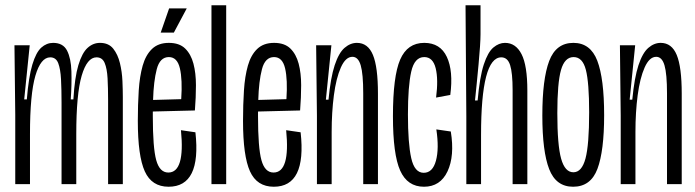

<svg xmlns="http://www.w3.org/2000/svg" viewBox="-20 -700 2644 730"><path d="M38 0V-263L35 -528H93L72 -322H82Q89 -408 103 -454.5Q117 -501 137 -519Q157 -537 182 -537Q220 -537 235 -507.5Q250 -478 251.5 -429Q253 -380 249 -322H259Q264 -406 278 -452.5Q292 -499 313 -518Q334 -537 360 -537Q393 -537 410.5 -515Q428 -493 436 -460Q444 -427 445.5 -392Q447 -357 447 -331V0H391V-319Q391 -365 389 -402Q387 -439 378 -460.5Q369 -482 347 -482Q311 -482 290.5 -412Q270 -342 270 -190V0H214V-310Q214 -360 212 -398.5Q210 -437 201.5 -459.5Q193 -482 171 -482Q135 -482 114.5 -412Q94 -342 94 -190V0Z M621 10Q557 10 530.5 -48.5Q504 -107 504 -240Q504 -302 507.5 -356Q511 -410 522.5 -450.5Q534 -491 558 -514Q582 -537 622 -537Q662 -537 684 -515.5Q706 -494 715.5 -458Q725 -422 725 -376Q725 -330 721 -280L561 -276Q561 -268 561 -258Q561 -138 574 -91Q587 -44 620 -44Q684 -44 668 -205L723 -197Q746 10 621 10ZM622 -483Q588 -483 576 -437Q564 -391 562 -320L669 -323Q674 -397 664 -440Q654 -483 622 -483ZM641 -576H591L623 -668H690Z M784 0V-680H840V0Z M1021 10Q957 10 930.5 -48.5Q904 -107 904 -240Q904 -302 907.5 -356Q911 -410 922.5 -450.5Q934 -491 958 -514Q982 -537 1022 -537Q1062 -537 1084 -515.5Q1106 -494 1115.5 -458Q1125 -422 1125 -376Q1125 -330 1121 -280L961 -276Q961 -268 961 -258Q961 -138 974 -91Q987 -44 1020 -44Q1084 -44 1068 -205L1123 -197Q1146 10 1021 10ZM1022 -483Q988 -483 976 -437Q964 -391 962 -320L1069 -323Q1074 -397 1064 -440Q1054 -483 1022 -483Z M1185 0V-260L1182 -528H1240L1219 -321H1229Q1237 -405 1252.5 -452Q1268 -499 1290 -518Q1312 -537 1337 -537Q1379 -537 1398 -491Q1417 -445 1417 -344V0H1361V-345Q1361 -419 1351.5 -451.5Q1342 -484 1320 -484Q1294 -484 1276 -443.5Q1258 -403 1249.5 -338Q1241 -273 1241 -198V0Z M1592 10Q1529 10 1501.5 -51.5Q1474 -113 1474 -258Q1474 -410 1501.5 -473.5Q1529 -537 1593 -537Q1654 -537 1679 -483.5Q1704 -430 1692 -339L1638 -329Q1647 -398 1636.5 -440.5Q1626 -483 1593 -483Q1556 -483 1543.5 -427.5Q1531 -372 1531 -265Q1531 -155 1543.5 -99Q1556 -43 1591 -43Q1625 -43 1637.5 -89Q1650 -135 1639 -208L1694 -200Q1709 -107 1681.5 -48.5Q1654 10 1592 10Z M1753 0V-258L1750 -680H1807V-570Q1807 -553 1805 -522.5Q1803 -492 1799.5 -455Q1796 -418 1792.5 -382Q1789 -346 1786 -318H1796Q1804 -408 1819.5 -455Q1835 -502 1856 -519.5Q1877 -537 1900 -537Q1941 -537 1963 -494Q1985 -451 1985 -356V0H1929V-357Q1929 -423 1919.5 -452.5Q1910 -482 1886 -482Q1809 -482 1809 -187V0Z M2159 10Q2094 10 2068 -57Q2042 -124 2042 -261Q2042 -399 2068 -468Q2094 -537 2160 -537Q2225 -537 2251 -469Q2277 -401 2277 -262Q2277 -126 2251.5 -58Q2226 10 2159 10ZM2160 -45Q2192 -45 2206 -97Q2220 -149 2220 -273Q2220 -386 2207.5 -434.5Q2195 -483 2161 -483Q2127 -483 2113 -434Q2099 -385 2099 -270Q2099 -148 2113.5 -96.5Q2128 -45 2160 -45Z M2340 0V-260L2337 -528H2395L2374 -321H2384Q2392 -405 2407.5 -452Q2423 -499 2445 -518Q2467 -537 2492 -537Q2534 -537 2553 -491Q2572 -445 2572 -344V0H2516V-345Q2516 -419 2506.5 -451.5Q2497 -484 2475 -484Q2449 -484 2431 -443.5Q2413 -403 2404.5 -338Q2396 -273 2396 -198V0Z"/></svg>

Font: Bricolage Grotesque 96pt Condensed ExtraLight
Style: Regular
Weight: 200
Width: 3
Designer: Mathieu Triay
Foundry: Atelier Triay
Version: Version 1.001; ttfautohint (v1.8.4.7-5d5b);gftools[0.9.33.de